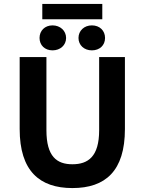

<svg xmlns="http://www.w3.org/2000/svg" viewBox="-20 -944 735 976"><path d="M615 -288V-654H484V-282C484 -148 428 -109 348 -109C269 -109 216 -148 216 -282V-654H80V-288C80 -75 181 12 348 12C516 12 615 -75 615 -288ZM500 -924H195V-846H500ZM247 -815C208 -815 181 -788 181 -751C181 -714 208 -688 247 -688C286 -688 316 -714 316 -751C316 -788 286 -815 247 -815ZM447 -815C408 -815 379 -788 379 -751C379 -714 408 -688 447 -688C487 -688 514 -714 514 -751C514 -788 487 -815 447 -815Z"/></svg>

Font: Falling Sky
Style: SeBd
Weight: 600
Designer: Paul D. Hunt
Foundry: Adobe Systems Incorporated
Version: Version 1.02